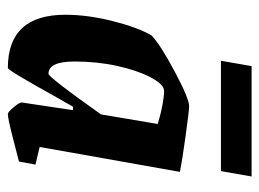

<svg xmlns="http://www.w3.org/2000/svg" viewBox="-108 -560 676 501"><g transform="rotate(90 230.5 -309.0)"><path d="M363 -74 409 -63 401 -20Q397 -19 343 -5Q289 9 277 9Q272 9 259 -6.5Q246 -22 247 -28L267 -161H258L234 -119Q163 9 157 9Q18 9 18 -141Q18 -199 34.5 -264.5Q51 -330 72 -366Q96 -389 166.5 -426.5Q237 -464 256 -464Q269 -464 336.5 -454.5Q404 -445 428 -440ZM278 -234 303 -382Q274 -391 247 -395.5Q220 -400 212 -398Q197 -394 180 -361Q163 -328 151.5 -276Q140 -224 140 -165Q140 -97 172 -97Q181 -97 278 -234ZM152 -627H440L426 -547H138Z"/></g></svg>

Font: Grenze SemiBold
Style: Italic
Weight: 600
Italic angle: -10°
Designer: Renata Polastri
Foundry: Omnibus-Type
Version: Version 1.002; ttfautohint (v1.8)